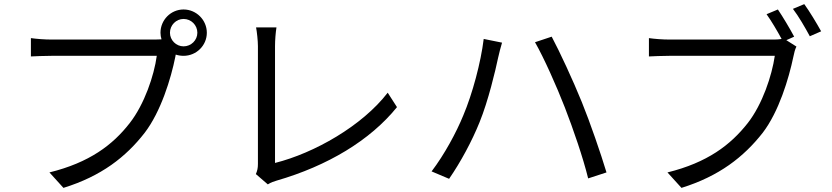

<svg xmlns="http://www.w3.org/2000/svg" viewBox="-20 -877 4040 932"><path d="M805 -718C805 -755 835 -785 871 -785C908 -785 938 -755 938 -718C938 -682 908 -652 871 -652C835 -652 805 -682 805 -718ZM759 -718C759 -707 761 -696 764 -686L732 -685C686 -685 287 -685 230 -685C197 -685 158 -688 130 -692V-603C156 -604 190 -606 230 -606C287 -606 683 -606 741 -606C728 -510 681 -371 610 -280C527 -173 414 -88 220 -40L288 35C472 -22 591 -115 682 -232C761 -335 810 -496 831 -601L833 -612C845 -608 858 -606 871 -606C933 -606 984 -656 984 -718C984 -780 933 -831 871 -831C809 -831 759 -780 759 -718Z M1222 -32 1280 18C1296 8 1311 3 1322 0C1571 -72 1777 -196 1907 -357L1862 -427C1738 -266 1506 -134 1315 -86C1315 -137 1315 -558 1315 -653C1315 -682 1318 -719 1322 -744H1223C1227 -724 1232 -679 1232 -653C1232 -558 1232 -143 1232 -81C1232 -61 1229 -48 1222 -32Z M2229 -317C2195 -234 2138 -128 2075 -45L2160 -9C2216 -90 2271 -192 2308 -284C2350 -387 2385 -535 2398 -597C2403 -618 2410 -648 2417 -670L2328 -688C2314 -573 2273 -421 2229 -317ZM2722 -355C2763 -249 2810 -113 2835 -11L2924 -40C2897 -130 2844 -284 2804 -382C2761 -488 2697 -626 2658 -699L2577 -672C2620 -597 2682 -458 2722 -355Z M3884 -857 3829 -834C3856 -799 3889 -742 3911 -701L3966 -725C3945 -763 3909 -823 3884 -857ZM3846 -651 3797 -682 3835 -699C3815 -737 3779 -797 3756 -831L3701 -808C3724 -776 3753 -727 3774 -688C3758 -685 3744 -685 3731 -685C3686 -685 3287 -685 3230 -685C3197 -685 3157 -688 3130 -692V-603C3155 -604 3190 -606 3229 -606C3287 -606 3683 -606 3741 -606C3727 -510 3681 -371 3610 -280C3526 -173 3414 -88 3220 -40L3288 35C3471 -22 3590 -115 3682 -232C3761 -335 3809 -496 3831 -601C3835 -621 3839 -637 3846 -651Z"/></svg>

Font: ChiuKong Gothic CL
Style: Regular
Weight: 400
Designer: Ryoko NISHIZUKA 西塚涼子 (kana, bopomofo & ideographs); Paul D. Hunt (Latin, Greek & Cyrillic); Sandoll Communications 산돌커뮤니
Foundry: Adobe
Version: Version 1.300